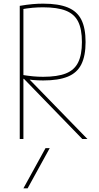

<svg xmlns="http://www.w3.org/2000/svg" viewBox="-20 -760 540 1050"><path d="M131 270H108L229 50H252ZM88 -728Q129 -735 158.5 -737.5Q188 -740 216 -740Q300 -740 351 -719Q402 -698 425 -652Q448 -606 448 -530Q448 -455 425 -408.5Q402 -362 351 -341Q300 -320 216 -320Q188 -320 160 -322.5Q132 -325 94 -331L97 -351Q135 -345 161.5 -342.5Q188 -340 216 -340Q294 -340 340.5 -358.5Q387 -377 407.5 -419Q428 -461 428 -530Q428 -600 407.5 -641.5Q387 -683 340.5 -701.5Q294 -720 216 -720Q187 -720 158 -717.5Q129 -715 91 -708L108 -728V0H88ZM430 0 105 -335H132L458 0Z"/></svg>

Font: M PLUS Code Latin Thin
Style: Regular
Weight: 250
Designer: Coji Morishita
Foundry: UNDERFOREST DESIGN
Version: Version 1.002; ttfautohint (v1.8.3)